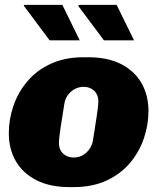

<svg xmlns="http://www.w3.org/2000/svg" viewBox="-20 -755 653 785"><path d="M265 10Q184 10 128.5 -18.5Q73 -47 44.5 -96.5Q16 -146 16 -210Q16 -266 34.5 -321Q53 -376 91 -421.5Q129 -467 187 -494Q245 -521 323 -521H340Q421 -521 476 -492.5Q531 -464 559 -414.5Q587 -365 587 -301Q587 -245 568.5 -190Q550 -135 512 -89.5Q474 -44 416 -17Q358 10 280 10ZM281 -111Q302 -111 318.5 -120.5Q335 -130 346 -146Q357 -162 360 -181Q369 -237 375.5 -280Q382 -323 382 -342Q382 -368 365 -384Q348 -400 322 -400Q302 -400 285 -390.5Q268 -381 257 -365.5Q246 -350 243 -330Q234 -275 227.5 -232Q221 -189 221 -169Q221 -143 238 -127Q255 -111 281 -111ZM405 -590 299 -732 306 -735H457L528 -590ZM183 -590 77 -732 79 -735H235L306 -590Z"/></svg>

Font: Chivo Medium Black
Style: Italic
Weight: 900
Italic angle: -8.05°
Version: Version 2.002